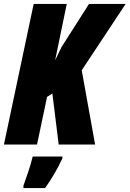

<svg xmlns="http://www.w3.org/2000/svg" viewBox="-25 -734 658 975"><path d="M-5 0 146 -714H314L255 -428L288 -496L427 -714H613L390 -377L458 0H273L241 -259L214 -242L163 0ZM94 221H204Q254 151 292 70V61H141Q133 95 119 137Q105 179 94 209Z"/></svg>

Font: Noto Sans Display Condensed Black
Style: Italic
Weight: 900
Width: 3
Italic angle: -192°
Designer: Monotype Design Team
Foundry: Monotype Imaging Inc.
Version: Version 1.900